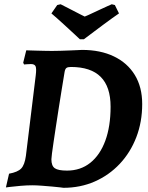

<svg xmlns="http://www.w3.org/2000/svg" viewBox="-20 -884 708 916"><path d="M282.8 12Q282.8 12 267.6 10Q252.3 8 228.5 6Q204.7 4 179.3 2Q153.9 0 133.7 0Q108.3 0 79 2.5Q49.6 5.1 28.9 7.6Q8.2 10.2 8.2 10.2L23.2 -55.3Q64.8 -63 81.2 -80.2Q97.6 -97.5 103.5 -140L150.5 -524.4Q154.5 -556.4 149.9 -567.4Q145.3 -578.4 127.5 -578.4Q118 -578.4 106.4 -577.4Q94.8 -576.4 94.8 -576.4L90.7 -584.9L105.3 -644Q105.3 -644 118.4 -643.5Q131.6 -643 151.9 -642.5Q172.1 -642 192.5 -641.5Q212.9 -641 227.4 -641Q244.4 -641 268.2 -641.7Q292.1 -642.4 315.9 -643.4Q339.8 -644.4 355.4 -645.1Q371 -645.9 371 -645.9Q459.3 -645.9 523.6 -614.8Q588 -583.8 623.2 -526.2Q658.4 -468.5 658.4 -387.7Q658.4 -302.4 630.4 -229.5Q602.3 -156.5 551.3 -102.3Q500.3 -48.1 431.8 -18Q363.3 12 282.8 12ZM318.3 -564.5Q303.3 -564.5 296.9 -559.8Q290.6 -555.1 288.1 -540.2Q281.2 -498.7 273.9 -453.7Q266.7 -408.7 259.6 -364Q252.5 -319.3 246.5 -278.9Q240.5 -238.6 235.5 -205.7Q230.6 -172.9 227.9 -151.7Q225.2 -130.4 225.2 -124.1Q225.2 -92.4 241.7 -81.2Q258.1 -70.1 299.6 -70.1Q364.2 -70.1 410.8 -107.3Q457.4 -144.5 482.5 -212.9Q507.6 -281.4 507.6 -374.9Q507.6 -470.1 460.4 -517.3Q413.2 -564.5 318.3 -564.5ZM547.7 -820Q535.5 -811.8 514.9 -797Q494.3 -782.2 471.2 -765Q448 -747.8 427.4 -732.2Q406.7 -716.5 393.5 -706.7Q380.3 -696.8 380.3 -696.8H361Q361 -696.8 350.4 -706.7Q339.7 -716.5 322.9 -732.2Q306 -747.8 287.3 -765Q268.6 -782.2 251.9 -797Q235.2 -811.8 225.3 -820L253 -860L269.3 -863.7Q276 -860.5 293 -851.6Q309.9 -842.8 329.2 -833Q348.4 -823.2 364 -815Q379.6 -806.8 384.1 -805Q388.2 -806.3 400.5 -811.9Q412.7 -817.5 429.3 -825.3Q445.8 -833 462.7 -840.9Q479.6 -848.9 493.3 -854.9Q506.9 -861 513.2 -863.7L528 -860Z"/></svg>

Font: Alegreya
Style: Italic
Weight: 400
Italic angle: -7°
Designer: Juan Pablo del Peral
Foundry: Huerta Tipografica
Version: Version 2.009